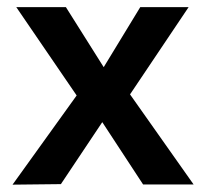

<svg xmlns="http://www.w3.org/2000/svg" viewBox="-20 -515 576 536"><path d="M15 0.5 194 -248.5 25.5 -495H164L269.5 -327.5L371.5 -495H506.5L343 -251.5L520.5 0H379.5L265.5 -174L150 -1Z"/></svg>

Font: Geologica
Style: Regular
Weight: 400
Designer: Sindre Bremnes, Frode Helland
Foundry: Monokrom Skriftforlag AS
Version: Version 1.010; ttfautohint (v1.8.4.7-5d5b);gftools[0.9.28]